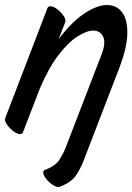

<svg xmlns="http://www.w3.org/2000/svg" viewBox="-50 -499 528 766"><path d="M210 -410 184 -343Q236 -412 287 -445.5Q338 -479 377 -479Q415 -479 437 -450Q459 -421 458 -365Q457 -309 426 -228L282 146Q274 168 255 198Q236 228 189 246Q178 250 161 239Q144 228 132 211.5Q120 195 123 185Q127 179 131 178Q172 163 188 137Q204 111 212 90L356 -284Q373 -328 361.5 -352.5Q350 -377 322 -377Q296 -377 259 -353.5Q222 -330 183 -279Q144 -228 109 -146L42 28Q39 36 30 36Q19 36 3.5 24.5Q-12 13 -22.5 -2.5Q-33 -18 -29 -28L139 -466Q142 -474 151 -474Q163 -474 178 -462.5Q193 -451 203.5 -436Q214 -421 210 -410Z"/></svg>

Font: Story Script
Style: Regular
Weight: 400
Designer: Lana Roulhac, Ben Buysse
Version: Version 1.000; ttfautohint (v1.8.4.7-5d5b)